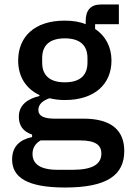

<svg xmlns="http://www.w3.org/2000/svg" viewBox="-20 -624 577 856"><path d="M534 49C534 -40 480 -95 352 -95H224C177 -95 151 -106 151 -134C151 -161 174 -177 201 -186C221 -181 244 -178 269 -178C402 -178 477 -249 477 -354C477 -414 451 -464 404 -495V-516H510V-604H430C383 -604 362 -577 362 -530V-516C336 -527 305 -532 268 -532C135 -532 61 -461 61 -354C61 -283 95 -229 156 -200V-196C105 -184 64 -157 64 -104C64 -63 84 -37 123 -24V-13C67 -1 34 30 34 87C34 166 100 212 270 212C457 212 534 157 534 49ZM432 61C432 109 390 133 305 133H237C156 133 125 105 125 62C125 36 137 16 161 2H337C409 2 432 25 432 61ZM269 -257C205 -257 168 -285 168 -345V-365C168 -425 205 -453 269 -453C333 -453 370 -425 370 -365V-345C370 -285 333 -257 269 -257Z"/></svg>

Font: IBMKR Medm
Style: Regular
Weight: 500
Designer: Mike Abbink; Paul van der Laan; Pieter van Rosmalen; Wujin Sim; Chorong Kim; Dohee Lee;
Foundry: Sandoll Inc.
Version: Version 1.002